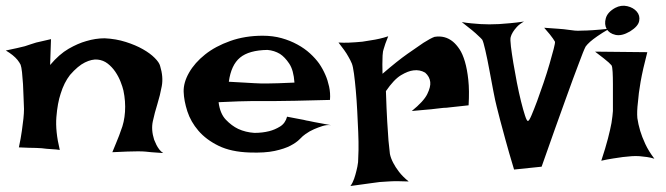

<svg xmlns="http://www.w3.org/2000/svg" viewBox="-20 -614 2290 660"><path d="M44.9 -107.4Q51.8 -139.6 55.2 -164.6Q58.6 -189.5 60.5 -206.1Q62.5 -225.6 62.5 -239.3Q61.5 -255.9 61 -278.8Q60.5 -301.8 59.1 -324.7Q57.6 -347.7 55.7 -365.7Q53.7 -383.8 50.8 -391.6Q46.9 -399.4 40 -408.2Q26.4 -424.8 0 -440.4Q22.5 -445.3 38.6 -448.7Q54.7 -452.1 65.4 -455.1Q77.1 -459 85.9 -461.9Q93.8 -464.8 104.5 -467.8Q113.3 -469.7 126 -472.7Q138.7 -475.6 155.3 -479.5L152.3 -390.6Q183.6 -427.7 215.8 -446.3Q248 -464.8 276.4 -472.7Q308.6 -482.4 339.8 -482.4Q378.9 -480.5 412.6 -469.7Q446.3 -459 471.2 -444.8Q496.1 -430.7 511.7 -415Q527.3 -399.4 530.3 -387.7Q542 -349.6 536.1 -317.9Q530.3 -286.1 521 -256.3Q511.7 -226.6 505.4 -197.3Q499 -168 509.8 -133.8Q513.7 -125 517.6 -116.2Q521.5 -108.4 527.3 -100.6Q533.2 -92.8 541 -87.9Q530.3 -88.9 519.5 -89.4Q508.8 -89.8 500 -90.8Q489.3 -91.8 480.5 -92.8Q470.7 -93.8 454.1 -93.8Q425.8 -93.8 366.2 -90.8Q375 -111.3 380.4 -125.5Q385.7 -139.6 389.6 -148.4Q393.6 -159.2 395.5 -165Q407.2 -193.4 409.7 -229.5Q412.1 -265.6 404.3 -302.7Q401.4 -315.4 394.5 -333Q387.7 -350.6 376.5 -367.2Q365.2 -383.8 350.1 -395.5Q335 -407.2 315.4 -409.2Q295.9 -411.1 272 -399.4Q248 -387.7 220.7 -356.4Q200.2 -330.1 188.5 -292Q177.7 -259.8 173.8 -211.4Q169.9 -163.1 185.5 -98.6Q171.9 -100.6 160.2 -101.1Q148.4 -101.6 140.6 -102.5Q130.9 -103.5 123 -104.5Q114.3 -104.5 103.5 -105.5Q93.8 -105.5 79.1 -106Q64.5 -106.4 44.9 -107.4Z M854.5 -157.2Q881.8 -157.2 905.3 -163.1Q924.8 -168 942.9 -179.2Q960.9 -190.4 966.8 -212.9Q986.3 -209 1000 -206.5Q1013.7 -204.1 1023.4 -202.1Q1034.2 -199.2 1042 -198.2Q1049.8 -196.3 1060.5 -194.3Q1070.3 -192.4 1084.5 -189.9Q1098.6 -187.5 1118.2 -183.6Q1103.5 -185.5 1088.4 -180.7Q1073.2 -175.8 1059.6 -169.9Q1043.9 -163.1 1030.3 -153.3Q1021.5 -147.5 1010.3 -135.7Q999 -124 978.5 -113.3Q958 -102.5 924.3 -95.2Q890.6 -87.9 837.9 -89.8Q774.4 -91.8 731.4 -112.8Q688.5 -133.8 662.1 -164.6Q635.7 -195.3 624 -231.4Q612.3 -267.6 611.3 -298.8Q610.4 -330.1 629.9 -364.3Q649.4 -398.4 685.1 -426.8Q720.7 -455.1 771.5 -473.1Q822.3 -491.2 882.8 -491.2Q918 -491.2 947.8 -482.9Q977.5 -474.6 1002.4 -460.9Q1027.3 -447.3 1045.9 -430.2Q1064.5 -413.1 1077.1 -395.5Q1089.8 -377 1098.6 -356.4Q1106.4 -338.9 1111.3 -316.4Q1116.2 -293.9 1114.3 -270.5Q1040 -268.6 994.6 -267.6Q949.2 -266.6 923.8 -266.6H879.9H846.7Q829.1 -266.6 800.8 -265.6Q772.5 -264.6 731.4 -262.7Q736.3 -223.6 756.3 -202.6Q776.4 -181.6 798.8 -170.9Q824.2 -159.2 854.5 -157.2ZM766.6 -333Q797.9 -331.1 818.8 -330.1Q839.8 -329.1 853.5 -328.1Q868.2 -327.1 877 -327.1H901.4Q925.8 -327.1 992.2 -330.1Q989.3 -373 974.1 -395.5Q959 -418 942.4 -428.7Q922.9 -440.4 899.4 -442.4Q835.9 -441.4 805.2 -416Q774.4 -390.6 766.6 -333Z M1143.6 -467.8Q1162.1 -466.8 1177.2 -467.3Q1192.4 -467.8 1203.1 -468.8Q1215.8 -469.7 1225.6 -470.7Q1240.2 -472.7 1255.9 -475.6Q1269.5 -477.5 1284.7 -481Q1299.8 -484.4 1314.5 -489.3Q1308.6 -474.6 1304.7 -463.9Q1300.8 -453.1 1298.8 -445.3Q1295.9 -436.5 1295.9 -430.7Q1294.9 -423.8 1294.9 -414.1Q1293.9 -397.5 1294.9 -360.4Q1345.7 -404.3 1380.4 -428.7Q1415 -453.1 1435.5 -466.8Q1460 -482.4 1473.6 -487.3Q1509.8 -493.2 1537.1 -470.7Q1548.8 -460.9 1559.6 -444.8Q1570.3 -428.7 1578.1 -402.3Q1585.9 -376 1589.8 -339.4Q1593.8 -302.7 1590.8 -252Q1570.3 -250 1554.2 -248Q1538.1 -246.1 1527.3 -245.1Q1514.6 -243.2 1503.9 -243.2L1477.5 -240.2Q1463.9 -238.3 1443.8 -236.8Q1423.8 -235.4 1395.5 -232.4Q1436.5 -265.6 1448.7 -290.5Q1460.9 -315.4 1459 -332Q1457 -350.6 1441.4 -364.3Q1422.9 -375 1401.4 -372.1Q1382.8 -370.1 1358.4 -355.5Q1334 -340.8 1306.6 -300.8Q1308.6 -238.3 1311 -197.3Q1313.5 -156.2 1315.4 -130.9Q1318.4 -101.6 1320.3 -85Q1323.2 -70.3 1332 -53.7Q1338.9 -40 1351.6 -23.4Q1364.3 -6.8 1384.8 9.8Q1341.8 7.8 1314.5 9.8Q1297.9 10.7 1285.2 11.7Q1271.5 13.7 1255.9 15.6Q1242.2 17.6 1224.1 20Q1206.1 22.5 1184.6 25.4Q1192.4 14.6 1197.3 0.5Q1202.1 -13.7 1205.1 -26.4Q1209 -41 1210.9 -56.6Q1211.9 -70.3 1212.4 -97.7Q1212.9 -125 1211.4 -159.7Q1210 -194.3 1208 -231.9Q1206.1 -269.5 1203.1 -302.7Q1200.2 -335.9 1196.8 -360.8Q1193.4 -385.7 1189.5 -395.5Q1184.6 -407.2 1177.7 -418.9Q1171.9 -429.7 1163.1 -441.9Q1154.3 -454.1 1143.6 -467.8Z M1567.4 -538.1Q1584 -535.2 1601.1 -533.7Q1618.2 -532.2 1631.8 -531.2Q1647.5 -530.3 1662.1 -530.3Q1676.8 -530.3 1695.3 -531.2Q1710.9 -532.2 1732.9 -534.2Q1754.9 -536.1 1781.2 -540Q1765.6 -531.2 1756.8 -521.5Q1748 -511.7 1743.2 -503.9Q1737.3 -494.1 1735.4 -486.3Q1733.4 -478.5 1736.3 -454.1Q1739.3 -429.7 1744.6 -397.5Q1750 -365.2 1756.8 -330.1Q1763.7 -294.9 1771 -265.6Q1778.3 -236.3 1784.7 -216.8Q1791 -197.3 1794.9 -198.2Q1798.8 -198.2 1807.1 -217.8Q1815.4 -237.3 1826.2 -266.1Q1836.9 -294.9 1848.6 -329.6Q1860.4 -364.3 1869.1 -394.5Q1877.9 -424.8 1883.3 -445.8Q1888.7 -466.8 1887.7 -470.7Q1884.8 -474.6 1880.9 -481.4Q1874 -492.2 1850.6 -518.6Q1878.9 -516.6 1899.4 -515.1Q1919.9 -513.7 1932.6 -511.7Q1947.3 -509.8 1956.1 -508.8Q1964.8 -507.8 1981.4 -508.8Q1995.1 -508.8 2018.1 -510.3Q2041 -511.7 2075.2 -515.6Q2049.8 -501 2033.7 -489.7Q2017.6 -478.5 2008.8 -470.7Q1998 -460.9 1993.2 -454.1Q1986.3 -441.4 1968.8 -393.6Q1960.9 -373 1949.7 -342.8Q1938.5 -312.5 1923.3 -270Q1908.2 -227.5 1887.7 -170.9Q1867.2 -114.3 1841.8 -41L1747.1 -31.2Q1728.5 -92.8 1717.3 -134.3Q1706.1 -175.8 1699.2 -201.2Q1691.4 -230.5 1687.5 -247.1Q1682.6 -265.6 1675.8 -301.3Q1668.9 -336.9 1662.1 -374Q1655.3 -411.1 1648.4 -440.9Q1641.6 -470.7 1637.7 -477.5Q1633.8 -482.4 1624 -491.2Q1616.2 -499 1602.5 -510.3Q1588.9 -521.5 1567.4 -538.1Z M2025.4 -436.5 2205.1 -434.6Q2189.5 -375 2182.1 -333Q2174.8 -291 2172.9 -262.7Q2168.9 -230.5 2170.9 -208Q2173.8 -187.5 2180.7 -164.1Q2186.5 -144.5 2198.2 -119.1Q2210 -93.8 2229.5 -68.4Q2217.8 -72.3 2204.1 -74.2Q2190.4 -76.2 2178.7 -77.1Q2165 -78.1 2151.4 -77.1Q2137.7 -76.2 2121.1 -74.2Q2107.4 -72.3 2087.9 -69.3Q2068.4 -66.4 2046.9 -61.5Q2061.5 -105.5 2069.8 -137.7Q2078.1 -169.9 2082 -191.4Q2085.9 -216.8 2086.9 -232.4Q2086.9 -252 2086.9 -276.9Q2086.9 -301.8 2086.9 -325.2Q2086.9 -348.6 2085.9 -366.7Q2085 -384.8 2082 -389.6L2072.3 -399.4Q2066.4 -404.3 2055.2 -413.6Q2043.9 -422.9 2025.4 -436.5ZM2094.7 -586.9Q2115.2 -597.7 2136.2 -592.8Q2157.2 -587.9 2168.9 -574.2Q2180.7 -560.5 2177.2 -542Q2173.8 -523.4 2145.5 -505.9Q2117.2 -489.3 2095.7 -494.1Q2074.2 -499 2065.4 -514.6Q2056.6 -530.3 2062.5 -551.3Q2068.4 -572.3 2094.7 -586.9Z"/></svg>

Font: Irish Grover
Style: Regular
Weight: 400
Designer: Squid
Foundry: Font Diner, Inc DBA Sideshow
Version: Version 1.001